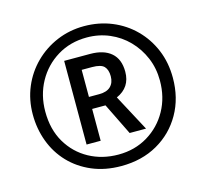

<svg xmlns="http://www.w3.org/2000/svg" viewBox="-105 -844 1042 973"><g transform="rotate(-15 415.5 -357.0)"><path d="M416 10Q331 10 263 -19Q195 -48 147 -98.5Q99 -149 74 -216Q49 -283 49 -358Q49 -435 77 -501.5Q105 -568 155.5 -618Q206 -668 272.5 -696Q339 -724 415 -724Q493 -724 560 -696.5Q627 -669 677 -619Q727 -569 755 -502Q783 -435 783 -355Q783 -249 736 -166.5Q689 -84 606.5 -37Q524 10 416 10ZM417 -50Q503 -50 571 -91Q639 -132 677.5 -201.5Q716 -271 716 -358Q716 -423 692.5 -478.5Q669 -534 628 -576Q587 -618 532 -641.5Q477 -665 414 -665Q327 -665 259 -623.5Q191 -582 152.5 -512Q114 -442 114 -356Q114 -262 154.5 -193.5Q195 -125 263.5 -87.5Q332 -50 417 -50ZM273 -141V-580H409Q480 -580 519 -546.5Q558 -513 558 -447Q558 -365 483 -332L585 -141H499L417 -308H347V-141ZM401 -371Q441 -371 461 -390.5Q481 -410 481 -444Q481 -478 464.5 -495.5Q448 -513 401 -513H347V-371Z"/></g></svg>

Font: Noto Sans Gujarati ExtraCondensed
Style: Bold
Weight: 700
Width: 2
Designer: Jelle Bosma - Monotype Design Team, Universal Thirst
Foundry: Monotype Imaging Inc.
Version: Version 2.106; ttfautohint (v1.8.4.7-5d5b)